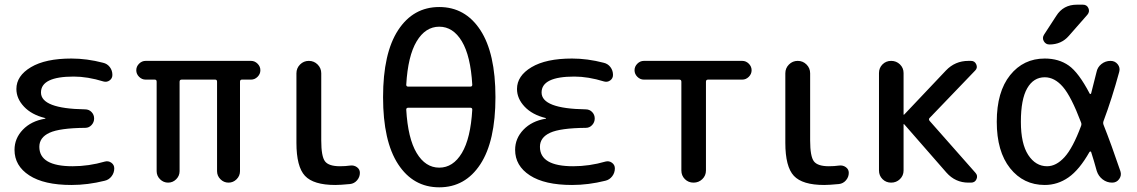

<svg xmlns="http://www.w3.org/2000/svg" viewBox="-20 -780 4854 820"><path d="M285 10Q168 10 105 -31Q42 -72 42 -140Q42 -189 77.5 -226Q113 -263 172 -273Q174 -273 174 -275Q174 -276 172 -276Q115 -290 82.5 -324.5Q50 -359 50 -400Q50 -456 112 -493Q174 -530 285 -530Q351 -530 420 -512Q438 -508 449 -493.5Q460 -479 460 -460Q460 -445 448 -436.5Q436 -428 422 -432Q354 -453 295 -453Q155 -453 155 -385Q155 -316 343 -313Q360 -313 371 -301.5Q382 -290 382 -274Q382 -258 371 -246Q360 -234 344 -234Q235 -233 191.5 -213Q148 -193 148 -153Q148 -70 290 -70Q359 -70 428 -90Q443 -94 455.5 -85Q468 -76 468 -61Q468 -42 456.5 -27Q445 -12 427 -8Q355 10 285 10Z M602 -440Q586 -440 574 -452Q562 -464 562 -480Q562 -496 574 -508Q586 -520 602 -520H1052Q1068 -520 1080 -508Q1092 -496 1092 -480Q1092 -464 1080 -452Q1068 -440 1052 -440H1013Q1005 -440 1005 -431V-49Q1005 -29 990.5 -14.5Q976 0 956 0Q936 0 921.5 -14.5Q907 -29 907 -49V-431Q907 -440 899 -440H756Q747 -440 747 -431V-49Q747 -29 732.5 -14.5Q718 0 698 0Q678 0 663.5 -14.5Q649 -29 649 -49V-431Q649 -440 641 -440Z M1412 10Q1319 10 1282.5 -29Q1246 -68 1246 -170V-467Q1246 -489 1261.5 -504.5Q1277 -520 1299 -520Q1321 -520 1336.5 -504.5Q1352 -489 1352 -467V-180Q1352 -112 1368 -91Q1384 -70 1432 -70Q1455 -70 1476 -73Q1492 -75 1504.5 -66Q1517 -57 1517 -42Q1517 -24 1505 -10Q1493 4 1475 6Q1433 10 1412 10Z M1724 -320Q1715 -320 1715 -312Q1722 -189 1759.5 -126.5Q1797 -64 1856 -64Q1915 -64 1952.5 -126.5Q1990 -189 1997 -312Q1997 -320 1988 -320ZM1715 -418Q1715 -410 1724 -410H1988Q1997 -410 1997 -418Q1990 -541 1952.5 -603.5Q1915 -666 1856 -666Q1797 -666 1759.5 -603.5Q1722 -541 1715 -418ZM2031.5 -78.5Q1967 20 1856 20Q1745 20 1680.5 -78.5Q1616 -177 1616 -365Q1616 -553 1680.5 -651.5Q1745 -750 1856 -750Q1967 -750 2031.5 -651.5Q2096 -553 2096 -365Q2096 -177 2031.5 -78.5Z M2423 10Q2306 10 2243 -31Q2180 -72 2180 -140Q2180 -189 2215.5 -226Q2251 -263 2310 -273Q2312 -273 2312 -275Q2312 -276 2310 -276Q2253 -290 2220.5 -324.5Q2188 -359 2188 -400Q2188 -456 2250 -493Q2312 -530 2423 -530Q2489 -530 2558 -512Q2576 -508 2587 -493.5Q2598 -479 2598 -460Q2598 -445 2586 -436.5Q2574 -428 2560 -432Q2492 -453 2433 -453Q2293 -453 2293 -385Q2293 -316 2481 -313Q2498 -313 2509 -301.5Q2520 -290 2520 -274Q2520 -258 2509 -246Q2498 -234 2482 -234Q2373 -233 2329.5 -213Q2286 -193 2286 -153Q2286 -70 2428 -70Q2497 -70 2566 -90Q2581 -94 2593.5 -85Q2606 -76 2606 -61Q2606 -42 2594.5 -27Q2583 -12 2565 -8Q2493 10 2423 10Z M2730 -440Q2714 -440 2702 -452Q2690 -464 2690 -480Q2690 -496 2702 -508Q2714 -520 2730 -520H3150Q3166 -520 3178 -508Q3190 -496 3190 -480Q3190 -464 3178 -452Q3166 -440 3150 -440H3004Q2995 -440 2995 -431V-52Q2995 -30 2979.5 -15Q2964 0 2942 0Q2920 0 2905 -15Q2890 -30 2890 -52V-431Q2890 -440 2881 -440Z M3500 10Q3407 10 3370.5 -29Q3334 -68 3334 -170V-467Q3334 -489 3349.5 -504.5Q3365 -520 3387 -520Q3409 -520 3424.5 -504.5Q3440 -489 3440 -467V-180Q3440 -112 3456 -91Q3472 -70 3520 -70Q3543 -70 3564 -73Q3580 -75 3592.5 -66Q3605 -57 3605 -42Q3605 -24 3593 -10Q3581 4 3563 6Q3521 10 3500 10Z M3734 -52V-468Q3734 -490 3749 -505Q3764 -520 3786 -520Q3808 -520 3823.5 -505Q3839 -490 3839 -468V-291Q3839 -290 3840 -290L3842 -291L4020 -479Q4059 -520 4116 -520H4127Q4143 -520 4149.5 -505Q4156 -490 4145 -479L3950 -276Q3945 -271 3950 -264L4146 -42Q4157 -30 4150.5 -15Q4144 0 4127 0H4116Q4060 0 4022 -43L3842 -249Q3841 -250 3840 -250Q3839 -250 3839 -249V-52Q3839 -30 3823.5 -15Q3808 0 3786 0Q3764 0 3749 -15Q3734 -30 3734 -52Z M4442 -450Q4394 -450 4367 -403Q4340 -356 4340 -260Q4340 -166 4371.5 -118Q4403 -70 4452 -70Q4491 -70 4526.5 -109Q4562 -148 4597 -242Q4600 -250 4597 -257Q4555 -368 4519.5 -409Q4484 -450 4442 -450ZM4442 10Q4351 10 4294 -61.5Q4237 -133 4237 -260Q4237 -388 4294 -459Q4351 -530 4442 -530Q4502 -530 4544.5 -500Q4587 -470 4634 -380Q4635 -378 4637 -378.5Q4639 -379 4640 -381Q4646 -403 4663 -472Q4667 -493 4684 -506.5Q4701 -520 4723 -520Q4742 -520 4753.5 -505.5Q4765 -491 4760 -473Q4729 -359 4693 -263Q4690 -255 4693 -247Q4726 -164 4765 -49Q4771 -31 4760 -15.5Q4749 0 4730 0Q4707 0 4689 -14Q4671 -28 4664 -50Q4652 -94 4640 -131Q4639 -133 4637 -133Q4635 -133 4633 -131Q4590 -55 4543.5 -22.5Q4497 10 4442 10ZM4579 -760H4605Q4622 -760 4628.5 -745Q4635 -730 4624 -717L4545 -627Q4513 -590 4462 -590Q4446 -590 4438 -604Q4430 -618 4439 -632L4491 -712Q4521 -760 4579 -760Z"/></svg>

Font: Rounded Mplus 1c Medium
Style: Regular
Weight: 500
Version: Version 1.059.20150529